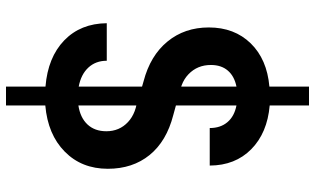

<svg xmlns="http://www.w3.org/2000/svg" viewBox="-225 -685 1050 640"><g transform="rotate(90 300.0 -365.0)"><path d="M268.6 140V8.4Q171.1 0.4 114.6 -54.1Q58.2 -108.7 57.4 -195.9H182.5Q182.5 -159.1 205.2 -134.6Q228 -110 268.6 -102.4V-313.5L250.9 -318.6Q165.4 -341 118.5 -398.2Q71.5 -455.4 71.5 -536.1Q71.5 -621.3 124.5 -675.7Q177.5 -730 268.6 -738V-870H331.5V-739Q423.3 -731 477.4 -677.5Q531.5 -624.1 531.9 -539.1H406.8Q406.8 -575 387.2 -598.1Q367.7 -621.2 331.5 -628.2V-426.4L363.9 -417.5Q450.9 -395.1 496.8 -338.6Q542.6 -282.1 542.6 -199.4Q542.6 -112.1 485.4 -55.8Q428.3 0.6 331.5 9V140ZM331.5 -101.3Q372.3 -107.5 394.9 -131.6Q417.5 -155.8 417.5 -194.4Q417.5 -237.9 387 -266.5Q356.5 -295.2 302 -298.7L331.5 -336.6ZM268.6 -387.8V-628.2Q233.9 -621.2 215.3 -599.4Q196.6 -577.7 196.6 -542.9Q196.6 -497.9 227.5 -468.3Q258.3 -438.6 313 -436.6Z"/></g></svg>

Font: Pitagon Sans Mono
Style: Regular
Weight: 400
Monospace: yes
Designer: Travis Tran
Foundry: Pitagon
Version: Version 1.001;gftools[0.9.26]